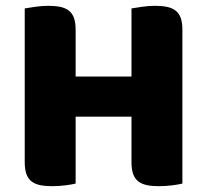

<svg xmlns="http://www.w3.org/2000/svg" viewBox="-20 -635 712 660"><path d="M607 -4Q596 -1 572.5 2Q549 5 526 5Q503 5 485.5 1.5Q468 -2 456 -11Q444 -20 438 -36Q432 -52 432 -78V-234H240V-4Q229 -1 205.5 2Q182 5 159 5Q136 5 118.5 1.5Q101 -2 89 -11Q77 -20 71 -36Q65 -52 65 -78V-606Q76 -608 100 -611.5Q124 -615 146 -615Q169 -615 186.5 -611.5Q204 -608 216 -599Q228 -590 234 -574Q240 -558 240 -532V-372H432V-606Q443 -608 467 -611.5Q491 -615 513 -615Q536 -615 553.5 -611.5Q571 -608 583 -599Q595 -590 601 -574Q607 -558 607 -532Z"/></svg>

Font: Baloo
Style: Regular
Weight: 400
Designer: Sarang Kulkarni and Ek Type
Foundry: Ek Type
Version: Version 1.443;PS 1.000;hotconv 16.6.51;makeotf.lib2.5.65220;